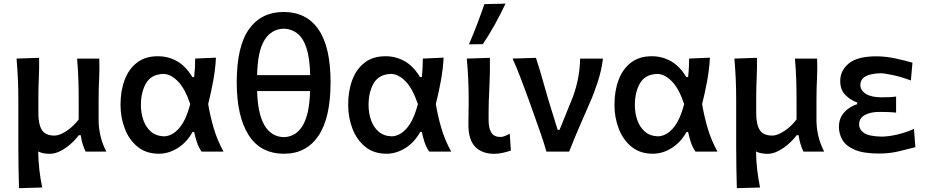

<svg xmlns="http://www.w3.org/2000/svg" viewBox="-20 -810 4952 1026"><path d="M81.5 195.5Q80 141 79 88.5Q78 36 78 -26V-272Q78 -338.5 75.5 -390.8Q73 -443 68.5 -497L189 -501Q190 -446.5 187.5 -393.8Q185 -341 185 -284V-205Q185 -145.5 203.8 -115.5Q222.5 -85.5 271.5 -85.5Q289 -85.5 312.5 -97Q336 -108.5 359.5 -128.2Q383 -148 400.5 -172V-284Q400.5 -341.5 398.5 -392.2Q396.5 -443 392 -497H510.5Q512.5 -443 509.8 -390.5Q507 -338 507 -272V-166Q507 -129.5 516.2 -87Q525.5 -44.5 548 0H437.5Q427 -21.5 420.8 -43.2Q414.5 -65 411.5 -87.5H401Q383.5 -63.5 357.8 -40.8Q332 -18 302.8 -3Q273.5 12 246 12Q209.5 12 184 -0.5Q185 50.5 190.2 96.5Q195.5 142.5 205.5 192Z M829 11.5Q761 11.5 715.5 -25.5Q670 -62.5 647 -122.2Q624 -182 624 -250Q624 -324 646 -382.8Q668 -441.5 712.2 -475.5Q756.5 -509.5 823.5 -509.5Q878.5 -509.5 925.5 -483.2Q972.5 -457 1008 -398H1017.5Q1020.5 -424.5 1021.8 -449.2Q1023 -474 1023 -497L1134 -502Q1131 -440.5 1119 -376Q1107 -311.5 1092.5 -254Q1103 -190 1122 -125.2Q1141 -60.5 1174.5 0H1057Q1040.5 -24 1031.8 -51.5Q1023 -79 1017.5 -105H1009Q979 -50 930.2 -19.2Q881.5 11.5 829 11.5ZM856.5 -81.5Q899.5 -82.5 936.5 -124Q973.5 -165.5 996.5 -254Q968 -338 930 -376.2Q892 -414.5 853 -415Q788.5 -413 760.8 -365.5Q733 -318 733 -249Q733 -206 746 -168.5Q759 -131 786.2 -107Q813.5 -83 856.5 -81.5Z M1498.5 11.5Q1371.5 11.5 1308.2 -88.8Q1245 -189 1245 -370.5Q1245 -562 1310.5 -654Q1376 -746 1495.5 -746Q1618 -746 1682.2 -652.2Q1746.5 -558.5 1746.5 -370.5Q1746.5 -180.5 1681.8 -84.5Q1617 11.5 1498.5 11.5ZM1497 -657Q1429 -654.5 1392.8 -595Q1356.5 -535.5 1354 -408.5H1637.5Q1635.5 -499.5 1617.8 -553.2Q1600 -607 1569 -631.2Q1538 -655.5 1497 -657ZM1496.5 -77Q1631 -82 1637 -323.5H1354Q1360.5 -82 1496.5 -77Z M2045.5 11.5Q1977.5 11.5 1932 -25.5Q1886.5 -62.5 1863.5 -122.2Q1840.5 -182 1840.5 -250Q1840.5 -324 1862.5 -382.8Q1884.5 -441.5 1928.8 -475.5Q1973 -509.5 2040 -509.5Q2095 -509.5 2142 -483.2Q2189 -457 2224.5 -398H2234Q2237 -424.5 2238.2 -449.2Q2239.5 -474 2239.5 -497L2350.5 -502Q2347.5 -440.5 2335.5 -376Q2323.5 -311.5 2309 -254Q2319.5 -190 2338.5 -125.2Q2357.5 -60.5 2391 0H2273.5Q2257 -24 2248.2 -51.5Q2239.5 -79 2234 -105H2225.5Q2195.5 -50 2146.8 -19.2Q2098 11.5 2045.5 11.5ZM2073 -81.5Q2116 -82.5 2153 -124Q2190 -165.5 2213 -254Q2184.5 -338 2146.5 -376.2Q2108.5 -414.5 2069.5 -415Q2005 -413 1977.2 -365.5Q1949.5 -318 1949.5 -249Q1949.5 -206 1962.5 -168.5Q1975.5 -131 2002.8 -107Q2030 -83 2073 -81.5Z M2621.5 12Q2556.5 12 2519.8 -25.2Q2483 -62.5 2483 -144Q2483 -182.5 2483.8 -209.8Q2484.5 -237 2484.5 -268Q2484.5 -335.5 2482 -388.8Q2479.5 -442 2474.5 -497L2598 -501Q2599 -413 2595 -339Q2591 -265 2591 -214V-169Q2591 -125 2605.5 -101.5Q2620 -78 2654.5 -78Q2664.5 -78 2677 -82.8Q2689.5 -87.5 2704 -95.5L2710 -5.5Q2693.5 0.5 2668.8 6.2Q2644 12 2621.5 12ZM2486 -573Q2509 -626.5 2529.5 -680.2Q2550 -734 2568.5 -788L2681.5 -790.5Q2655 -735 2624.8 -680Q2594.5 -625 2560 -574Z M2900 0Q2886.5 -47 2870 -94.8Q2853.5 -142.5 2837 -188L2805.5 -276.5Q2785.5 -331 2764.5 -387Q2743.5 -443 2719 -497L2844 -501Q2865 -437.5 2887.5 -356.2Q2910 -275 2933.5 -201.5L2960 -116H2970L3041.5 -292.5Q3061 -346.5 3070 -396.2Q3079 -446 3080 -497H3202Q3194.5 -434.5 3174.2 -372.2Q3154 -310 3131.5 -260Q3103 -195 3074.8 -129.5Q3046.5 -64 3021.5 0Z M3468.5 11.5Q3400.5 11.5 3355 -25.5Q3309.5 -62.5 3286.5 -122.2Q3263.5 -182 3263.5 -250Q3263.5 -324 3285.5 -382.8Q3307.5 -441.5 3351.8 -475.5Q3396 -509.5 3463 -509.5Q3518 -509.5 3565 -483.2Q3612 -457 3647.5 -398H3657Q3660 -424.5 3661.2 -449.2Q3662.5 -474 3662.5 -497L3773.5 -502Q3770.5 -440.5 3758.5 -376Q3746.5 -311.5 3732 -254Q3742.5 -190 3761.5 -125.2Q3780.5 -60.5 3814 0H3696.5Q3680 -24 3671.2 -51.5Q3662.5 -79 3657 -105H3648.5Q3618.5 -50 3569.8 -19.2Q3521 11.5 3468.5 11.5ZM3496 -81.5Q3539 -82.5 3576 -124Q3613 -165.5 3636 -254Q3607.5 -338 3569.5 -376.2Q3531.5 -414.5 3492.5 -415Q3428 -413 3400.2 -365.5Q3372.5 -318 3372.5 -249Q3372.5 -206 3385.5 -168.5Q3398.5 -131 3425.8 -107Q3453 -83 3496 -81.5Z M3917.5 195.5Q3916 141 3915 88.5Q3914 36 3914 -26V-272Q3914 -338.5 3911.5 -390.8Q3909 -443 3904.5 -497L4025 -501Q4026 -446.5 4023.5 -393.8Q4021 -341 4021 -284V-205Q4021 -145.5 4039.8 -115.5Q4058.5 -85.5 4107.5 -85.5Q4125 -85.5 4148.5 -97Q4172 -108.5 4195.5 -128.2Q4219 -148 4236.5 -172V-284Q4236.5 -341.5 4234.5 -392.2Q4232.5 -443 4228 -497H4346.5Q4348.5 -443 4345.8 -390.5Q4343 -338 4343 -272V-166Q4343 -129.5 4352.2 -87Q4361.5 -44.5 4384 0H4273.5Q4263 -21.5 4256.8 -43.2Q4250.5 -65 4247.5 -87.5H4237Q4219.5 -63.5 4193.8 -40.8Q4168 -18 4138.8 -3Q4109.5 12 4082 12Q4045.5 12 4020 -0.5Q4021 50.5 4026.2 96.5Q4031.5 142.5 4041.5 192Z M4678 10.5Q4594.5 10.5 4547.8 -9.5Q4501 -29.5 4482 -62Q4463 -94.5 4463 -132Q4463 -168 4478.8 -192.8Q4494.5 -217.5 4517.2 -232.2Q4540 -247 4560.5 -253V-262.5Q4527.5 -273.5 4498.8 -301Q4470 -328.5 4470 -377.5Q4470 -433 4515.8 -471Q4561.5 -509 4663.5 -509Q4713.5 -509 4767 -497.2Q4820.5 -485.5 4856 -475L4847.5 -380Q4794 -400 4749.5 -409.2Q4705 -418.5 4685 -418.5Q4577.5 -415.5 4577.5 -356Q4577.5 -327 4606.8 -308.5Q4636 -290 4690 -290Q4712 -290 4731.2 -290.8Q4750.5 -291.5 4768.5 -294V-208Q4747.5 -210.5 4726.5 -211.2Q4705.5 -212 4679 -212Q4631.5 -212 4601.2 -195.2Q4571 -178.5 4571 -146Q4571 -117.5 4597 -99.5Q4623 -81.5 4691 -80Q4726 -80 4772.5 -90.5Q4819 -101 4864 -121L4871.5 -23.5Q4834.5 -13.5 4783.8 -1.5Q4733 10.5 4678 10.5Z"/></svg>

Font: Commissioner Flair Medium
Style: Regular
Weight: 500
Designer: Kostas Bartsokas
Foundry: Kostas Bartsokas
Version: Version 1.000; ttfautohint (v1.8.3)